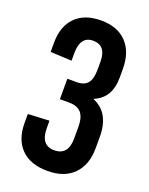

<svg xmlns="http://www.w3.org/2000/svg" viewBox="-137 -782 673 865"><g transform="rotate(20 200.0 -350.0)"><path d="M362 -538V-498Q362 -398 285 -367V-365Q369 -330 369 -215V-162Q369 -81 324.5 -35.5Q280 10 199 10Q118 10 73.5 -34Q29 -78 29 -158V-201L131 -206V-171Q131 -88 196 -88Q263 -88 263 -169V-223Q263 -270 244.5 -291.5Q226 -313 186 -313H142V-411H186Q223 -411 239.5 -431.5Q256 -452 256 -496V-534Q256 -612 193 -612Q132 -612 132 -529V-494L30 -499V-542Q30 -622 73.5 -666Q117 -710 196 -710Q275 -710 318.5 -664.5Q362 -619 362 -538Z"/></g></svg>

Font: Bebas Kai
Style: Regular
Weight: 400
Designer: Ryoichi Tsunekawa
Foundry: Dharma Type
Version: Version 1.001;PS 001.001;hotconv 1.0.70;makeotf.lib2.5.58329